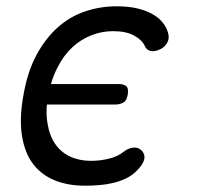

<svg xmlns="http://www.w3.org/2000/svg" viewBox="-20 -580 640 610"><path d="M54 -275Q67 -352 96 -405.5Q125 -459 164 -493.5Q203 -528 251 -544Q299 -560 350 -560Q386 -560 413 -554Q440 -548 460 -537.5Q480 -527 492 -514Q504 -501 510 -487Q520 -464 513 -448Q506 -432 490 -424Q472 -415 458.5 -418Q445 -421 439 -436Q431 -453 406 -467Q381 -481 339 -481Q304 -481 270.5 -468Q237 -455 209.5 -429.5Q182 -404 163 -366Q150 -342 142 -313H359Q371 -313 380 -307Q389 -301 386 -280.5Q383 -260 371.5 -254Q360 -248 348 -248H129Q126 -215 131 -188Q137 -149 155.5 -122.5Q174 -96 203 -82.5Q232 -69 269 -69Q298 -69 326.5 -76Q355 -83 373 -98Q387 -109 403 -111Q419 -113 431 -101Q436 -95 438 -88Q440 -81 438 -73Q436 -65 430 -56Q424 -47 414 -37Q399 -22 380 -13Q361 -4 340.5 1Q320 6 297 8Q274 10 250 10Q196 10 154 -7Q112 -24 85.5 -58.5Q59 -93 50 -147.5Q41 -202 54 -275Z"/></svg>

Font: Maple Mono Light
Style: Italic
Weight: 300
Italic angle: -10°
Monospace: yes
Designer: subframe7536
Version: Version 7.000